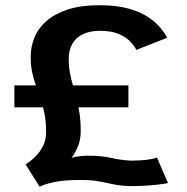

<svg xmlns="http://www.w3.org/2000/svg" viewBox="-20 -702 714 735"><path d="M132 13 78 -72.5Q82.5 -75.5 95.2 -84.8Q108 -94 122.2 -109.8Q136.5 -125.5 146.5 -147Q156.5 -168.5 156.5 -196Q156.5 -235.5 150.5 -265.8Q144.5 -296 136 -321.5Q127.5 -347 118.5 -371.5Q109.5 -396 103.5 -423.2Q97.5 -450.5 97.5 -484.5Q97.5 -523 111.8 -558.2Q126 -593.5 157.5 -621.2Q189 -649 239 -665.5Q289 -682 360.5 -682Q423.5 -682 468.5 -670Q513.5 -658 543.5 -638.8Q573.5 -619.5 591.8 -598Q610 -576.5 620 -557.5L502 -511Q492.5 -529.5 475.2 -546.2Q458 -563 430.8 -573.5Q403.5 -584 362 -584Q324.5 -584 297.5 -571.2Q270.5 -558.5 256.8 -534.2Q243 -510 243 -476Q243 -447.5 247.8 -422.8Q252.5 -398 259.5 -373.8Q266.5 -349.5 273.2 -323.8Q280 -298 284.5 -267.5Q289 -237 289 -199Q289 -168 278.5 -142Q268 -116 254 -98Q267 -102 285 -104Q303 -106 320.5 -106Q348 -106 369 -103.5Q390 -101 407.8 -97Q425.5 -93 443.8 -90.5Q462 -88 483 -87Q521 -87.5 544 -90.5Q567 -93.5 581 -98.5L623 -1.5Q617.5 0.5 596.8 3.2Q576 6 545.8 8.2Q515.5 10.5 481 10.5Q452.5 10 430.5 6.5Q408.5 3 388.5 -1.8Q368.5 -6.5 344 -10Q319.5 -13.5 284.5 -13Q224 -13 184.5 -4.2Q145 4.5 132 13ZM35 -291V-375H471.5V-291Z"/></svg>

Font: Anybody SemiExpanded SemiBold
Style: Regular
Weight: 600
Width: 6
Designer: Tyler Finck
Foundry: Etcetera Type Company
Version: Version 1.113;gftools[0.9.25]